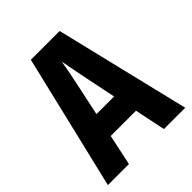

<svg xmlns="http://www.w3.org/2000/svg" viewBox="-199 -839 962 962"><g transform="rotate(-45 281.5 -358.5)"><path d="M8 0H157L192 -164H371L405 0H556L383 -717H179ZM253 -452C263 -497 275 -557 282 -601C290 -557 302 -497 311 -452L344 -292H219Z"/></g></svg>

Font: Noto Sans Mono SemiCondensed ExtraBold
Style: Regular
Weight: 800
Width: 4
Designer: Monotype Design Team
Foundry: Monotype Imaging Inc.
Version: Version 2.014